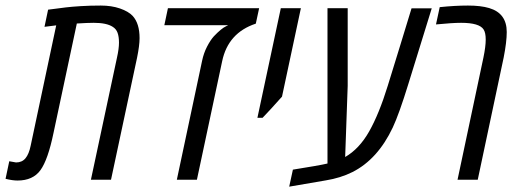

<svg xmlns="http://www.w3.org/2000/svg" viewBox="-77 -660 1904 705"><path d="M410.2 -601.6Q435.5 -573.7 435.5 -520Q435.5 -493.2 426.3 -448.2L330.6 0H256.8L352.5 -448.2Q359.9 -481.4 359.9 -503.4Q359.9 -525.4 354.7 -539.6Q349.6 -553.7 336.9 -561.5Q314.5 -576.2 267.1 -576.2Q245.1 -576.2 205.1 -573.7L119.6 -172.4Q99.1 -73.2 71.5 -35.2Q43.9 2.9 -12.7 2.9Q-31.2 2.9 -56.6 -3.4L-43 -67.9Q-21 -63.5 -18.1 -63.5Q3.9 -63.5 16.6 -78.9Q29.3 -94.2 35.6 -125L129.4 -566.9Q117.2 -565.4 86.4 -561.5L99.6 -624.5Q101.1 -624.5 122.6 -627.4Q144 -630.4 164.6 -632.8Q185.1 -635.3 219.5 -637.5Q253.9 -639.6 293.2 -639.6Q332.5 -639.6 363.5 -628.9Q394.5 -618.2 410.2 -601.6Z M874.5 -629.9 862.3 -573.2Q760.7 -539.6 738.8 -435.5L646 0H572.3L665 -436.5Q670.9 -464.8 683.1 -488.5Q695.3 -512.2 708 -526.4Q735.8 -555.7 752.9 -563.5L760.7 -567.4H526.4L539.6 -629.9Z M1027.8 -629.9 958.5 -305.2Q915.5 -256.8 887.2 -227.5H868.2L954.1 -629.9Z M1125.5 -629.9H1199.7V-344.7L1190.4 -83.5Q1242.2 -113.3 1278.6 -177.5Q1314.9 -241.7 1346.7 -344.7Q1363.8 -398.4 1393.6 -496.8Q1423.3 -595.2 1434.1 -629.4H1508.3L1422.4 -351.6Q1388.2 -240.7 1365.2 -191.9Q1310.1 -75.2 1217.3 -28.3Q1173.3 -6.3 1119.1 2.4Q1098.1 5.9 984.9 25.4L998.5 -37.1Q1094.2 -52.2 1125.5 -59.6Z M1537.6 -633.8Q1594.2 -639.6 1641.4 -639.6Q1688.5 -639.6 1719.2 -630.4Q1783.7 -611.3 1783.7 -542.5Q1783.7 -506.3 1772.5 -449.2L1677.2 0H1603L1698.2 -449.2Q1706.5 -489.3 1706.5 -514.6Q1706.5 -540 1698.7 -551.8Q1683.1 -576.2 1616.2 -576.2Q1584.5 -576.2 1523.9 -570.3Z"/></svg>

Font: Open Sans Hebrew Condensed
Style: Italic
Weight: 400
Width: 3
Italic angle: -12°
Foundry: Ascender Corporation, Yanek Iontef
Version: Version 2.001;PS 002.001;hotconv 1.0.70;makeotf.lib2.5.58329